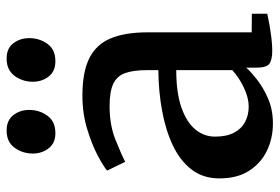

<svg xmlns="http://www.w3.org/2000/svg" viewBox="-152 -680 843 579"><g transform="rotate(-90 269.5 -390.5)"><path d="M186.5 11Q142 11 104.5 -7Q67 -25 44 -60.8Q21 -96.5 21 -150.5Q21 -199.5 47.8 -234.2Q74.5 -269 120.5 -290.8Q166.5 -312.5 225 -323.2Q283.5 -334 347.5 -334.5V-368Q347.5 -410 338.5 -434.8Q329.5 -459.5 306 -470.5Q282.5 -481.5 239 -481.5Q182 -481.5 138.8 -464.2Q95.5 -447 71 -434.5L44.5 -489Q56 -499 89 -516.8Q122 -534.5 169.5 -549Q217 -563.5 270 -563.5Q341.5 -563.5 383.2 -542.8Q425 -522 443.2 -478.5Q461.5 -435 461.5 -366.5V-53L517.5 -52.5V-6Q506.5 -3.5 487.2 0Q468 3.5 446.5 6.2Q425 9 407 9Q378 9 366.5 0.2Q355 -8.5 355 -38.5V-69.5Q342.5 -55.5 318.8 -36.8Q295 -18 261.5 -3.5Q228 11 186.5 11ZM238 -62Q263.5 -62 294 -76.2Q324.5 -90.5 347.5 -111.5V-280.5Q279 -280.5 234.5 -264.8Q190 -249 168.5 -222.8Q147 -196.5 147 -163.5Q147 -128.5 159 -106Q171 -83.5 191.5 -72.8Q212 -62 238 -62ZM157 -645Q127.5 -645 111.8 -665.2Q96 -685.5 96 -713Q96 -744 113.5 -768Q131 -792 165 -792H166Q196 -792 211.8 -771.8Q227.5 -751.5 227.5 -724Q227.5 -693 210 -669Q192.5 -645 158 -645ZM374 -645Q344 -645 328.2 -665.2Q312.5 -685.5 312.5 -713Q312.5 -744 330.2 -768Q348 -792 382 -792H383Q413 -792 428.5 -771.8Q444 -751.5 444 -724Q444 -693 426.8 -669Q409.5 -645 375 -645Z"/></g></svg>

Font: Merriweather 28pt SemiBold
Style: Regular
Weight: 600
Version: Version 2.100